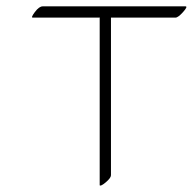

<svg xmlns="http://www.w3.org/2000/svg" viewBox="-20 -555 601 599"><path d="M326.2 -8.3Q326.2 0 310.1 13.7Q293.9 27.3 291 22.9V-498Q291 -499 291.5 -500H82Q75.7 -500 88.9 -517.6Q102.1 -535.2 113.3 -535.2H558.6Q566.9 -535.2 551.3 -517.6Q535.6 -500 527.3 -500H326.2Z"/></svg>

Font: ML-NILA02
Style: Regular
Weight: 400
Version: Version ML-NILA02 1.0